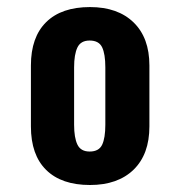

<svg xmlns="http://www.w3.org/2000/svg" viewBox="-20 -842 516 549"><path d="M236.3 -408.7Q262.7 -408.7 272 -428Q281.2 -447.3 281.2 -485.4V-649.4Q281.2 -687.5 272 -706.8Q262.7 -726.1 236.3 -726.1Q210.9 -726.1 201.4 -706.3Q191.9 -686.5 191.9 -649.4V-485.4Q191.9 -448.2 201.4 -428.5Q210.9 -408.7 236.3 -408.7ZM237.3 -313Q155.8 -313 112.1 -356Q68.4 -398.9 68.4 -480.5V-654.8Q68.4 -735.8 112.1 -778.8Q155.8 -821.8 237.3 -821.8Q316.9 -821.8 362.1 -777.8Q407.2 -733.9 407.2 -654.8V-480.5Q407.2 -400.9 362.1 -356.9Q316.9 -313 237.3 -313Z"/></svg>

Font: Oswald
Style: DemiBold
Weight: 600
Designer: Vernon Adams
Foundry: Vernon Adams
Version: 3.0; ttfautohint (v0.95) -l 8 -r 50 -G 200 -x 0 -w "G" -W -c